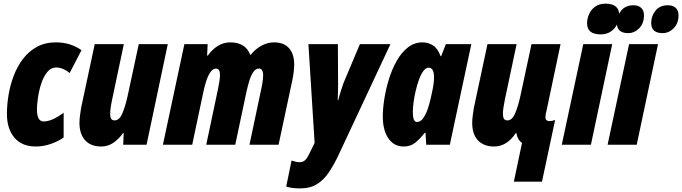

<svg xmlns="http://www.w3.org/2000/svg" viewBox="-20 -796 3752 1056"><path d="M176.8 9.8Q100.6 9.8 59.3 -38.8Q18.1 -87.4 18.1 -169.9Q18.1 -219.7 27.1 -274.2Q36.1 -328.6 55.7 -379.9Q75.2 -431.2 106.9 -472.7Q138.7 -514.2 183.6 -538.6Q228.5 -563 288.1 -563Q367.2 -563 428.2 -520L362.8 -394Q347.7 -407.7 327.9 -416.3Q308.1 -424.8 290 -424.8Q259.8 -424.8 239 -398.7Q218.3 -372.6 206.1 -334Q193.8 -295.4 188.5 -257.1Q183.1 -218.8 183.1 -194.8Q183.1 -127.9 220.2 -127.9Q265.1 -127.9 330.1 -175.8V-40Q303.2 -20 261.5 -5.1Q219.7 9.8 176.8 9.8Z M537.1 9.8Q478.5 9.8 447.8 -25.1Q417 -60.1 417 -120.1Q417 -137.2 419.7 -158.2Q422.4 -179.2 425.8 -201.2L501 -553.2H661.1L596.2 -246.1Q585.9 -197.3 585.9 -168.9Q585.9 -152.3 591.3 -143.1Q596.7 -133.8 610.8 -133.8Q636.7 -133.8 653.3 -173.3Q669.9 -212.9 682.1 -269L743.2 -553.2H902.8L786.1 0H657.7L660.2 -64H656.7Q632.8 -30.3 603 -10.3Q573.2 9.8 537.1 9.8Z M876 0 994.1 -553.2H1122.1L1119.1 -490.2H1123Q1146 -523.4 1177.7 -543.2Q1209.5 -563 1246.1 -563Q1330.1 -563 1356 -495.1H1359.4Q1383.8 -525.9 1417.5 -544.4Q1451.2 -563 1487.3 -563Q1541 -563 1569.6 -531Q1598.1 -499 1598.1 -440.9Q1598.1 -405.3 1587.4 -353L1512.2 0H1352.1L1417 -307.1Q1427.2 -353.5 1427.2 -381.8Q1427.2 -418.9 1404.3 -418.9Q1385.3 -418.9 1372.1 -398.4Q1358.9 -377.9 1350.3 -348.6Q1341.8 -319.3 1335.9 -293L1273.9 0H1114.3L1179.2 -307.1Q1183.6 -328.6 1186.8 -349.6Q1189.9 -370.6 1189.9 -383.8Q1189.9 -418.9 1168 -418.9Q1150.4 -418.9 1136.7 -398.4Q1123 -377.9 1113.8 -348.6Q1104.5 -319.3 1099.1 -293L1037.1 0Z M1630.4 240.2Q1605.5 240.2 1587.4 237.5Q1569.3 234.9 1554.2 230L1583.5 86.9Q1609.9 96.2 1625.5 96.2Q1646.5 96.2 1658 85Q1669.4 73.7 1680.2 51.8L1710.4 -9.8L1676.3 -553.2H1838.4L1839.4 -335.9Q1839.4 -313.5 1838.9 -290.5Q1838.4 -267.6 1837.4 -245.1H1840.3Q1846.2 -269.5 1855.2 -297.1Q1864.3 -324.7 1869.1 -338.9L1959.5 -553.2H2127.4L1839.4 62Q1815.4 112.3 1788.1 152.8Q1760.7 193.4 1723.4 216.8Q1686 240.2 1630.4 240.2Z M2200.2 9.8Q2147 9.8 2116.2 -34.9Q2085.4 -79.6 2085.4 -155.8Q2085.4 -198.2 2093.8 -252Q2102.1 -305.7 2118.9 -360.1Q2135.7 -414.6 2161.6 -460.7Q2187.5 -506.8 2223.1 -534.9Q2258.8 -563 2304.2 -563Q2335.9 -563 2362.1 -545.9Q2388.2 -528.8 2403.3 -486.8H2406.2L2432.1 -553.2H2572.3L2454.1 0H2324.2L2320.3 -65.9H2316.4Q2291 -33.7 2264.9 -12Q2238.8 9.8 2200.2 9.8ZM2272.5 -125Q2293.9 -125 2309.3 -148.2Q2324.7 -171.4 2335 -204.1Q2345.2 -236.8 2351.1 -265.1Q2361.8 -311.5 2364.5 -333.7Q2367.2 -356 2367.2 -370.1Q2367.2 -423.8 2337.4 -423.8Q2322.3 -423.8 2308.8 -405.8Q2295.4 -387.7 2284.7 -358.9Q2273.9 -330.1 2266.4 -297.1Q2258.8 -264.2 2254.6 -233.4Q2250.5 -202.6 2250.5 -181.2Q2250.5 -125 2272.5 -125Z M2806.2 203.1 2851.1 -9.8Q2825.7 -27.3 2820.3 -64H2816.9Q2767.6 9.8 2697.3 9.8Q2641.1 9.8 2609.1 -23.7Q2577.1 -57.1 2577.1 -120.1Q2577.1 -135.7 2579.8 -158Q2582.5 -180.2 2585.9 -201.2L2661.1 -553.2H2821.3L2756.3 -246.1Q2746.1 -197.3 2746.1 -168.9Q2746.1 -152.3 2751.5 -143.1Q2756.8 -133.8 2771 -133.8Q2796.9 -133.8 2813.5 -173.3Q2830.1 -212.9 2842.3 -269L2903.3 -553.2H3063L2986.3 -189Q2980 -168.9 2980 -151.9Q2980 -137.7 2987.3 -133.8Q2994.6 -129.9 3001 -129.9Q3006.3 -129.9 3014.4 -131.1Q3022.5 -132.3 3033.2 -136.2L2960.9 203.1Z M3283.2 -606.9Q3209 -606.9 3209 -668Q3209 -692.4 3219.5 -717.3Q3230 -742.2 3252.7 -759Q3275.4 -775.9 3311 -775.9Q3346.2 -775.9 3365.7 -760.7Q3385.3 -745.6 3385.3 -714.8Q3385.3 -668.9 3357.2 -637.9Q3329.1 -606.9 3283.2 -606.9ZM3069.8 0 3188 -553.2H3347.2L3230 0Z M3321.8 0 3439.9 -553.2H3599.1L3481.9 0ZM3624.5 -613.8Q3561.5 -613.8 3561.5 -669.9Q3561.5 -707.5 3585.2 -737.3Q3608.9 -767.1 3653.8 -767.1Q3681.2 -767.1 3696.5 -752.7Q3711.9 -738.3 3711.9 -711.9Q3711.9 -667.5 3685.3 -640.6Q3658.7 -613.8 3624.5 -613.8ZM3434.6 -613.8Q3372.6 -613.8 3372.6 -669.9Q3372.6 -707.5 3396.2 -737.3Q3419.9 -767.1 3464.8 -767.1Q3490.7 -767.1 3506.3 -752.7Q3522 -738.3 3522 -711.9Q3522 -667.5 3495.6 -640.6Q3469.2 -613.8 3434.6 -613.8Z"/></svg>

Font: Open Sans Condensed ExtraBold
Style: Italic
Weight: 800
Width: 3
Italic angle: -12°
Designer: Monotype Design Team
Foundry: Monotype Imaging Inc.
Version: Version 3.003; ttfautohint (v1.8.4)